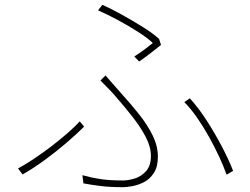

<svg xmlns="http://www.w3.org/2000/svg" viewBox="-20 -768 1040 799"><path d="M539 -533Q561 -547 582.5 -563Q604 -579 616 -589Q594 -610 555 -635Q516 -660 471.5 -684Q427 -708 388 -725L406 -748Q442 -732 487 -707Q532 -682 574.5 -655.5Q617 -629 642 -606L650 -581Q634 -568 609.5 -549Q585 -530 559 -512ZM323 -39Q358 -29 396 -23Q434 -17 492 -17Q513 -17 540 -25Q567 -33 587.5 -55.5Q608 -78 608 -119Q608 -157 586.5 -198Q565 -239 532.5 -280.5Q500 -322 466 -361Q452 -378 433.5 -397Q415 -416 398 -433L419 -454Q433 -438 450.5 -418Q468 -398 484 -380Q524 -336 559 -292Q594 -248 615.5 -204Q637 -160 637 -116Q637 -74 620.5 -48.5Q604 -23 580 -10.5Q556 2 531.5 6.5Q507 11 492 11Q438 11 398 6Q358 1 327 -5ZM923 -41Q911 -75 892 -116Q873 -157 849.5 -199Q826 -241 800 -278.5Q774 -316 747 -343L770 -359Q808 -317 843 -262Q878 -207 906 -153Q934 -99 950 -57ZM330 -241Q300 -211 257 -174Q214 -137 166 -102Q118 -67 74 -42L55 -67Q85 -83 121 -107Q157 -131 193 -158.5Q229 -186 260.5 -213.5Q292 -241 312 -263Z"/></svg>

Font: Source Han Sans SC ExtraLight
Style: Regular
Weight: 250
Designer: Ryoko NISHIZUKA 西塚涼子 (kana, bopomofo & ideographs); Paul D. Hunt (Latin, Greek & Cyrillic); Sandoll Communications 산돌커뮤니
Foundry: Adobe
Version: Version 2.004;hotconv 1.0.118;makeotfexe 2.5.65603